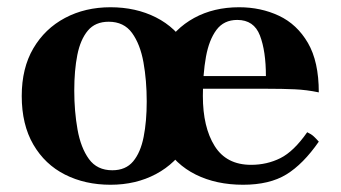

<svg xmlns="http://www.w3.org/2000/svg" viewBox="-20 -495 940 530"><path d="M280 -435Q243 -435 222.5 -410.5Q202 -386 193.5 -343.5Q185 -301 185 -245Q185 -188 194 -137.5Q203 -87 225.5 -56Q248 -25 290 -25L285 15Q215 15 159.5 -13Q104 -41 72 -96Q40 -151 40 -230Q40 -307 72 -361.5Q104 -416 159.5 -445.5Q215 -475 285 -475ZM290 -25Q327 -25 347.5 -49.5Q368 -74 376.5 -117Q385 -160 385 -215Q385 -273 376 -323Q367 -373 344.5 -404Q322 -435 280 -435L285 -475Q355 -475 410.5 -447Q466 -419 498 -364.5Q530 -310 530 -230Q530 -154 498 -99Q466 -44 410.5 -14.5Q355 15 285 15ZM651 15Q577 15 520.5 -13Q464 -41 432 -96Q400 -151 400 -230Q400 -307 431 -361.5Q462 -416 516 -445.5Q570 -475 640 -475Q700 -475 750 -451.5Q800 -428 830 -376.5Q860 -325 860 -240Q827 -247 793.5 -248.5Q760 -250 716 -250H507V-285H714Q714 -354 697.5 -397Q681 -440 635 -440Q598 -440 577.5 -412.5Q557 -385 548.5 -338Q540 -291 540 -230Q540 -144 572.5 -92Q605 -40 673 -40Q717 -40 754 -58.5Q791 -77 828 -130Q839 -125 846 -118.5Q853 -112 860 -104Q817 -42 770.5 -13.5Q724 15 651 15Z"/></svg>

Font: Poltawski Nowy
Style: Bold
Weight: 700
Designer: Adam Pótawski, Mateusz Machalski, Borys Kosmynka, Ania Wieluska
Foundry: Capitalics.wtf
Version: Version 1.001;gftools[0.9.25]